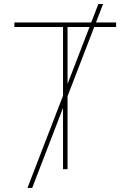

<svg xmlns="http://www.w3.org/2000/svg" viewBox="-20 -839 647 952"><path d="M116.2 92.8 467.8 -819.3H491.2L139.6 92.8ZM51.3 -705.1V-727.5H555.7V-705.1H314.9V0H292.5V-705.1Z"/></svg>

Font: Inter 20pt Thin
Style: Regular
Weight: 250
Version: Version 4.001;git-66647c0bb